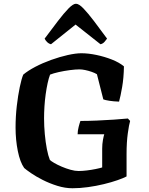

<svg xmlns="http://www.w3.org/2000/svg" viewBox="-20 -1004 794 1024"><path d="M367 0Q327 0 285.5 -13Q244 -26 207.5 -44.5Q171 -63 145 -81Q119 -99 109 -108Q87 -139 75 -198.5Q63 -258 63 -324Q63 -382 69.5 -438.5Q76 -495 85.5 -540Q95 -585 104 -606Q129 -627 168 -647.5Q207 -668 253 -684.5Q299 -701 341.5 -710.5Q384 -720 414 -720Q451 -720 494 -711Q537 -702 576.5 -686.5Q616 -671 641 -650Q640 -589 631.5 -540Q623 -491 615 -462Q586 -463 563.5 -466.5Q541 -470 531 -474L497 -608Q486 -615 468.5 -621Q451 -627 434 -630.5Q417 -634 404 -634Q383 -634 352.5 -630Q322 -626 293 -619.5Q264 -613 247 -606Q240 -588 234 -560.5Q228 -533 223.5 -500.5Q219 -468 217 -435Q215 -402 215 -373Q215 -331 219 -288Q223 -245 230 -209Q237 -173 246 -151Q252 -145 269 -135Q286 -125 309.5 -115Q333 -105 356.5 -98.5Q380 -92 399 -92Q419 -92 443.5 -95Q468 -98 490 -102.5Q512 -107 525 -111V-211Q525 -236 529 -257.5Q533 -279 536 -288H394Q394 -306 399.5 -327.5Q405 -349 409 -359Q450 -359 497 -361Q544 -363 588 -366Q632 -369 662 -372L674 -359Q668 -339 661.5 -292Q655 -245 655 -183V-63Q638 -54 606.5 -43Q575 -32 534 -22Q493 -12 449.5 -6Q406 0 367 0ZM252 -768Q240 -771 231 -780Q222 -789 218 -798Q257 -850 289 -892Q321 -934 345.5 -959Q370 -984 385 -984Q401 -984 425 -959Q449 -934 481 -892Q513 -850 551 -798Q547 -792 538 -781.5Q529 -771 516 -768L383 -873Z"/></svg>

Font: Texturina Medium 12pt
Style: Bold
Weight: 700
Version: Version 1.002